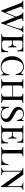

<svg xmlns="http://www.w3.org/2000/svg" viewBox="2276 -2944 676 5281"><g transform="rotate(90 2614.5 -304.0)"><path d="M869 -608V-588Q842 -582 823 -559.5Q804 -537 788 -489L616 5H600L446 -376L283 5H267L63 -524Q39 -586 -6 -588V-608Q34 -605 101 -605Q187 -605 229 -608V-588Q191 -586 175.5 -578.5Q160 -571 160 -552Q160 -537 171 -504L313 -117L434 -404L386 -524Q360 -586 317 -588V-608Q358 -605 424 -605Q510 -605 552 -608V-588Q514 -586 498 -578.5Q482 -571 482 -551Q482 -534 494 -504L639 -124L746 -437Q765 -493 765 -525Q765 -558 746.5 -572Q728 -586 691 -588V-608Q721 -605 782 -605Q845 -605 869 -608Z M1413 0Q1348 -3 1194 -3Q1009 -3 914 0V-20Q950 -22 966.5 -28Q983 -34 989 -51Q995 -68 995 -106V-502Q995 -540 989 -557Q983 -574 966.5 -580Q950 -586 914 -588V-608Q1009 -605 1194 -605Q1334 -605 1393 -608Q1386 -548 1386 -500Q1386 -461 1389 -438H1366Q1359 -520 1331.5 -552.5Q1304 -585 1242 -585H1169Q1133 -585 1116.5 -579.5Q1100 -574 1094 -557Q1088 -540 1088 -502V-316H1171Q1203 -316 1220 -332.5Q1237 -349 1243 -368.5Q1249 -388 1254 -418H1277Q1274 -384 1274 -344V-306Q1274 -267 1280 -194H1257Q1251 -242 1234 -269Q1217 -296 1171 -296H1088V-106Q1088 -68 1094 -51Q1100 -34 1116.5 -28.5Q1133 -23 1169 -23H1242Q1292 -23 1321 -39Q1350 -55 1365 -90.5Q1380 -126 1386 -190H1409Q1406 -163 1406 -118Q1406 -66 1413 0Z M1973 -557Q1984 -548 1992 -548Q2012 -548 2018 -608H2041Q2037 -548 2037 -398H2014Q2004 -450 1994 -475Q1984 -500 1964 -526Q1936 -563 1897 -582.5Q1858 -602 1815 -602Q1756 -602 1712.5 -566Q1669 -530 1645 -462Q1621 -394 1621 -302Q1621 -208 1647.5 -141.5Q1674 -75 1719.5 -40.5Q1765 -6 1822 -6Q1866 -6 1906.5 -25.5Q1947 -45 1975 -82Q1994 -108 2003.5 -137Q2013 -166 2021 -220H2044Q2044 -63 2048 0H2025Q2022 -31 2016 -45.5Q2010 -60 2000 -60Q1992 -60 1980 -51Q1942 -19 1906 -2.5Q1870 14 1818 14Q1729 14 1662 -22.5Q1595 -59 1558 -129.5Q1521 -200 1521 -298Q1521 -394 1559 -467.5Q1597 -541 1665 -581.5Q1733 -622 1819 -622Q1868 -622 1902 -605.5Q1936 -589 1973 -557Z M2805 -588Q2769 -586 2752.5 -580Q2736 -574 2730 -557Q2724 -540 2724 -502V-106Q2724 -68 2730 -51Q2736 -34 2752.5 -28Q2769 -22 2805 -20V0Q2763 -3 2677 -3Q2597 -3 2550 0V-20Q2586 -22 2602.5 -28Q2619 -34 2625 -51Q2631 -68 2631 -106V-305H2326V-106Q2326 -68 2332 -51Q2338 -34 2354.5 -28Q2371 -22 2407 -20V0Q2361 -3 2280 -3Q2194 -3 2152 0V-20Q2188 -22 2204.5 -28Q2221 -34 2227 -51Q2233 -68 2233 -106V-502Q2233 -540 2227 -557Q2221 -574 2204.5 -580Q2188 -586 2152 -588V-608Q2194 -605 2280 -605Q2360 -605 2407 -608V-588Q2371 -586 2354.5 -580Q2338 -574 2332 -557Q2326 -540 2326 -502V-325H2631V-502Q2631 -540 2625 -557Q2619 -574 2602.5 -580Q2586 -586 2550 -588V-608Q2596 -605 2677 -605Q2763 -605 2805 -608Z M3225 -585Q3247 -571 3259 -571Q3268 -571 3273 -581.5Q3278 -592 3281 -615H3304Q3299 -563 3299 -431H3276Q3270 -503 3229.5 -553Q3189 -603 3112 -603Q3059 -603 3024.5 -575Q2990 -547 2990 -504Q2990 -473 3005.5 -450Q3021 -427 3045.5 -410.5Q3070 -394 3115 -370L3148 -352Q3210 -319 3247.5 -293Q3285 -267 3308 -233.5Q3331 -200 3331 -156Q3331 -75 3272.5 -30.5Q3214 14 3126 14Q3078 14 3047.5 4Q3017 -6 2989 -23Q2967 -37 2955 -37Q2946 -37 2941 -26.5Q2936 -16 2933 7H2910Q2914 -42 2914 -213H2937Q2944 -120 2987 -63Q3030 -6 3119 -6Q3169 -6 3205.5 -34.5Q3242 -63 3242 -119Q3242 -152 3223 -177.5Q3204 -203 3172 -223Q3140 -243 3083 -273Q3001 -315 2958 -357Q2915 -399 2915 -466Q2915 -540 2969.5 -581Q3024 -622 3103 -622Q3147 -622 3172.5 -612.5Q3198 -603 3225 -585Z M3923 0Q3858 -3 3704 -3Q3519 -3 3424 0V-20Q3460 -22 3476.5 -28Q3493 -34 3499 -51Q3505 -68 3505 -106V-502Q3505 -540 3499 -557Q3493 -574 3476.5 -580Q3460 -586 3424 -588V-608Q3519 -605 3704 -605Q3844 -605 3903 -608Q3896 -548 3896 -500Q3896 -461 3899 -438H3876Q3869 -520 3841.5 -552.5Q3814 -585 3752 -585H3679Q3643 -585 3626.5 -579.5Q3610 -574 3604 -557Q3598 -540 3598 -502V-316H3681Q3713 -316 3730 -332.5Q3747 -349 3753 -368.5Q3759 -388 3764 -418H3787Q3784 -384 3784 -344V-306Q3784 -267 3790 -194H3767Q3761 -242 3744 -269Q3727 -296 3681 -296H3598V-106Q3598 -68 3604 -51Q3610 -34 3626.5 -28.5Q3643 -23 3679 -23H3752Q3802 -23 3831 -39Q3860 -55 3875 -90.5Q3890 -126 3896 -190H3919Q3916 -163 3916 -118Q3916 -66 3923 0Z M4274 -588Q4238 -586 4221.5 -580Q4205 -574 4199 -557Q4193 -540 4193 -502V-106Q4193 -68 4199 -51Q4205 -34 4221.5 -28.5Q4238 -23 4274 -23H4337Q4406 -23 4444.5 -64Q4483 -105 4491 -200H4514Q4511 -169 4511 -118Q4511 -66 4518 0Q4453 -3 4299 -3Q4114 -3 4019 0V-20Q4055 -22 4071.5 -28Q4088 -34 4094 -51Q4100 -68 4100 -106V-502Q4100 -540 4094 -557Q4088 -574 4071.5 -580Q4055 -586 4019 -588V-608Q4061 -605 4147 -605Q4227 -605 4274 -608Z M5200 -588Q5165 -586 5148 -577.5Q5131 -569 5125 -549.5Q5119 -530 5119 -492V5H5096L4696 -549V-116Q4696 -77 4702.5 -58Q4709 -39 4728 -30.5Q4747 -22 4787 -20V0Q4751 -3 4685 -3Q4625 -3 4592 0V-20Q4627 -22 4644 -30.5Q4661 -39 4667 -58.5Q4673 -78 4673 -116V-502Q4673 -540 4667 -557Q4661 -574 4644.5 -580Q4628 -586 4592 -588V-608Q4625 -605 4685 -605Q4739 -605 4777 -608L5096 -164V-492Q5096 -531 5089.5 -550Q5083 -569 5064 -577.5Q5045 -586 5005 -588V-608Q5041 -605 5107 -605Q5167 -605 5200 -608Z"/></g></svg>

Font: Playfair Display SC
Style: Regular
Weight: 400
Designer: Claus Eggers Sørensen
Foundry: Claus Eggers Sørensen
Version: Version 1.200; ttfautohint (v1.6)